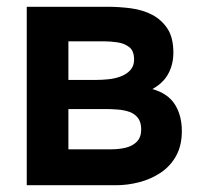

<svg xmlns="http://www.w3.org/2000/svg" viewBox="-20 -547 599 567"><path d="M59 0V-527H298Q332 -527 366.5 -522.5Q401 -518 429 -503.5Q457 -489 474.5 -462.5Q492 -436 492 -391Q492 -367 484.5 -346Q477 -325 463.5 -310Q450 -295 430 -284Q476 -271 496.5 -238.5Q517 -206 517 -160Q517 -117 500 -86.5Q483 -56 454.5 -37Q426 -18 391.5 -9Q357 0 322 0ZM182 -106H307Q332 -106 352 -111Q372 -116 384.5 -129Q397 -142 397 -165Q397 -186 387.5 -198.5Q378 -211 362.5 -216.5Q347 -222 328 -223.5Q309 -225 291 -225H182ZM182 -311H265Q282 -311 301 -313Q320 -315 337 -321.5Q354 -328 365 -340Q376 -352 376 -371Q376 -397 361.5 -408Q347 -419 326.5 -422Q306 -425 286 -425H182Z"/></svg>

Font: Onest SemiBold
Style: Regular
Weight: 600
Designer: Dmitri Voloshin, Andrey Kudryavtsev
Foundry: Dmitri Voloshin, Andrey Kudryavtsev
Version: Version 1.000;gftools[0.9.33]